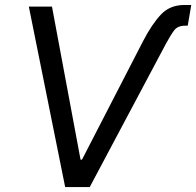

<svg xmlns="http://www.w3.org/2000/svg" viewBox="-20 -754 791 774"><path d="M556.6 -587.9Q592.8 -657.7 629.2 -695.8Q665.5 -733.9 722.7 -733.9H751L736.8 -650.4H726.1Q696.3 -650.4 682.1 -631.6Q668 -612.8 648.4 -576.7L341.8 0H242.7L96.2 -727.5H189.5L304.7 -110.4H310.5Z"/></svg>

Font: Inter 20pt
Style: Italic
Weight: 400
Italic angle: -9.3988°
Version: Version 4.001;git-66647c0bb